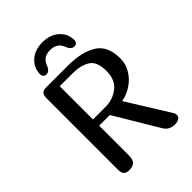

<svg xmlns="http://www.w3.org/2000/svg" viewBox="-259 -1039 1160 1160"><g transform="rotate(-45 321.5 -459.0)"><path d="M144 -709H333Q448 -709 517 -666.5Q586 -624 586 -516Q586 -467 560.5 -426Q535 -385 494.5 -359Q454 -333 411 -326L577 -59Q586 -46 586 -33Q586 -18 573 -9Q560 0 535 0Q515 0 497 -9Q479 -18 467 -38L299 -319H208V-65Q208 -30 193 -15Q178 0 146 0Q123 0 111.5 -12Q100 -24 100 -50V-659Q100 -686 110 -697.5Q120 -709 144 -709ZM208 -372H315Q377 -372 425 -408.5Q473 -445 473 -522Q473 -604 429 -630Q385 -656 323 -656H208ZM321 -918Q256 -918 215.5 -881.5Q175 -845 175 -791Q175 -779 182 -771Q189 -763 202 -763Q214 -763 223.5 -770.5Q233 -778 238 -790Q251 -826 271 -839Q291 -852 321 -852Q351 -852 371.5 -839Q392 -826 405 -790Q410 -778 419.5 -770.5Q429 -763 441 -763Q454 -763 461 -771Q468 -779 468 -791Q468 -845 427.5 -881.5Q387 -918 321 -918Z"/></g></svg>

Font: Marmelad for Arash.Academy
Style: Regular
Weight: 400
Designer: Manvel Shmavonyan
Foundry: Cyreal
Version: Version 1.110;Glyphs 3.2 (3202)